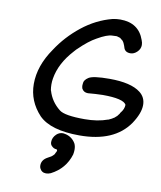

<svg xmlns="http://www.w3.org/2000/svg" viewBox="-100 -775 924 1102"><g transform="rotate(10 362.5 -224.0)"><path d="M395 0Q227 0 158 -69Q86 -146 86 -246Q86 -352 159 -457Q213 -540 293 -603.5Q373 -667 466 -691Q489 -696 511 -696Q619 -696 652 -601Q658 -586 658 -573Q658 -550 640 -532.5Q622 -515 601 -515Q568 -515 561 -544Q560 -549 552 -567Q551 -567 551 -569Q547 -576 541 -582Q539 -582 534.5 -586.5Q530 -591 528 -592Q510 -597 509.5 -597.5Q509 -598 507 -598Q488 -598 482 -597Q452 -597 395 -564Q351 -540 297 -487Q295 -485 292 -482.5Q289 -480 279 -468Q204 -386 189 -296Q186 -279 186 -261Q186 -244 189 -226Q190 -226 190 -225Q208 -163 260 -122Q291 -97 408 -97Q484 -97 541 -118Q544 -118 547 -120Q565 -128 571 -133Q574 -133 585 -144Q588 -147 589 -147L602 -164Q602 -167 605 -170Q625 -194 625 -219Q608 -252 487 -252Q444 -251 401 -247Q376 -247 365 -268Q362 -277 362 -286L363 -297Q363 -317 388.5 -333.5Q414 -350 509 -350Q635 -350 690 -307Q725 -280 725 -235Q725 -187 683 -124Q597 0 395 0ZM244 248Q218 248 207 224Q204 217 204 208Q204 176 237 158L253 149Q255 149 265.5 140Q276 131 277 124Q283 115 284 109Q284 102 278 101Q263 101 250 87Q242 79 242 65Q242 39 263 19Q279 4 301 4Q350 9 374 49Q382 64 382 86Q382 99 379 114Q353 200 271 242Q257 248 244 248Z"/></g></svg>

Font: Bad Comic
Style: Italic
Weight: 400
Italic angle: -11°
Designer: GGBotNet
Foundry: GGBotNet
Version: 0.95